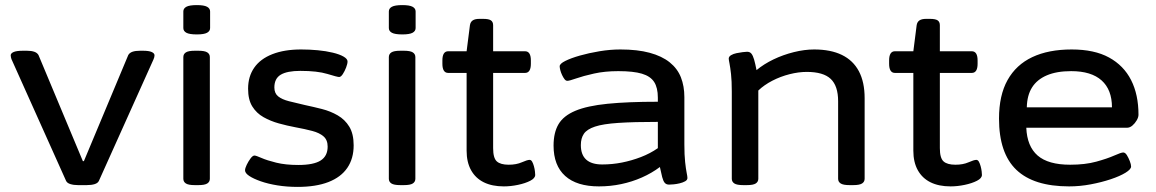

<svg xmlns="http://www.w3.org/2000/svg" viewBox="-20 -724 4534 753"><path d="M286 2Q269 2 256 -2Q243 -6 239 -15L25 -492Q24 -495 23 -499Q22 -503 22 -507Q22 -515 33.5 -520Q45 -525 70 -525H86Q103 -525 114.5 -521Q126 -517 131 -508L305 -92H309L483 -508Q488 -517 499.5 -521Q511 -525 529 -525H541Q564 -525 575 -520Q586 -515 586 -507Q586 -503 585 -499.5Q584 -496 582 -491L368 -15Q364 -6 351.5 -2Q339 2 320 2Z M744 2Q719 2 709 -4.5Q699 -11 699 -23V-500Q699 -512 709 -518.5Q719 -525 744 -525H758Q783 -525 793 -518.5Q803 -512 803 -500V-23Q803 -11 793 -4.5Q783 2 758 2ZM752 -589Q723 -589 711 -595.5Q699 -602 699 -614V-679Q699 -691 711 -697.5Q723 -704 752 -704Q780 -704 792 -697.5Q804 -691 804 -679V-614Q804 -602 792 -595.5Q780 -589 752 -589Z M1147 9Q1105 9 1068 3Q1031 -3 1002.5 -13Q974 -23 957.5 -34Q941 -45 941 -56Q941 -64 947.5 -77.5Q954 -91 962.5 -102.5Q971 -114 978 -114Q984 -114 1005.5 -104.5Q1027 -95 1063.5 -86Q1100 -77 1150 -77Q1210 -77 1237.5 -94.5Q1265 -112 1265 -149Q1265 -175 1249 -189Q1233 -203 1204.5 -210.5Q1176 -218 1138 -225Q1106 -231 1073.5 -240Q1041 -249 1013.5 -264.5Q986 -280 969.5 -306.5Q953 -333 953 -376Q953 -424 977 -458.5Q1001 -493 1048 -511.5Q1095 -530 1161 -530Q1194 -530 1226 -527Q1258 -524 1285 -517.5Q1312 -511 1327.5 -502Q1343 -493 1343 -483Q1343 -474 1337.5 -459.5Q1332 -445 1324.5 -433.5Q1317 -422 1310 -422Q1303 -422 1264 -434Q1225 -446 1158 -446Q1106 -446 1081 -431Q1056 -416 1056 -381Q1056 -358 1071 -346Q1086 -334 1113.5 -327Q1141 -320 1176 -312Q1209 -305 1242.5 -296.5Q1276 -288 1304.5 -271.5Q1333 -255 1350 -227Q1367 -199 1367 -154Q1367 -102 1342 -65.5Q1317 -29 1268 -10Q1219 9 1147 9Z M1550 2Q1525 2 1515 -4.5Q1505 -11 1505 -23V-500Q1505 -512 1515 -518.5Q1525 -525 1550 -525H1564Q1589 -525 1599 -518.5Q1609 -512 1609 -500V-23Q1609 -11 1599 -4.5Q1589 2 1564 2ZM1558 -589Q1529 -589 1517 -595.5Q1505 -602 1505 -614V-679Q1505 -691 1517 -697.5Q1529 -704 1558 -704Q1586 -704 1598 -697.5Q1610 -691 1610 -679V-614Q1610 -602 1598 -595.5Q1586 -589 1558 -589Z M1956 7Q1910 7 1877.5 -9Q1845 -25 1827.5 -56.5Q1810 -88 1810 -133V-438H1738Q1715 -438 1715 -474V-487Q1715 -523 1738 -523H1810L1823 -625Q1825 -638 1834 -644Q1843 -650 1860 -650H1875Q1897 -650 1905.5 -644Q1914 -638 1914 -625V-523H2039Q2062 -523 2062 -487V-474Q2062 -438 2039 -438H1914V-143Q1914 -104 1928.5 -91Q1943 -78 1975 -78Q2005 -78 2026.5 -87.5Q2048 -97 2057 -97Q2063 -97 2067 -90Q2071 -83 2074 -72Q2077 -61 2078 -51.5Q2079 -42 2079 -38Q2079 -25 2059.5 -15Q2040 -5 2011.5 1Q1983 7 1956 7Z M2329 7Q2242 7 2196.5 -34Q2151 -75 2151 -153Q2151 -204 2170.5 -237Q2190 -270 2236.5 -289.5Q2283 -309 2362.5 -317Q2442 -325 2560 -325V-341Q2560 -380 2545.5 -402.5Q2531 -425 2497.5 -435Q2464 -445 2405 -445Q2352 -445 2309.5 -435.5Q2267 -426 2240 -416.5Q2213 -407 2205 -407Q2199 -407 2194 -413.5Q2189 -420 2184.5 -429.5Q2180 -439 2177.5 -448.5Q2175 -458 2175 -464Q2175 -474 2197 -485Q2219 -496 2254 -506Q2289 -516 2331 -523Q2373 -530 2413 -530Q2480 -530 2528 -517Q2576 -504 2606.5 -479.5Q2637 -455 2650.5 -420.5Q2664 -386 2664 -343V-158Q2664 -116 2667 -88.5Q2670 -61 2673 -46.5Q2676 -32 2676 -26Q2676 -18 2667 -13Q2658 -8 2645.5 -5Q2633 -2 2621.5 -1Q2610 0 2604 0Q2593 0 2587 -7Q2581 -14 2577 -29.5Q2573 -45 2568 -69Q2536 -45 2497.5 -28Q2459 -11 2416.5 -2Q2374 7 2329 7ZM2342 -79Q2381 -79 2419 -86.5Q2457 -94 2493.5 -108Q2530 -122 2560 -143V-246Q2465 -246 2405 -242Q2345 -238 2313.5 -227.5Q2282 -217 2270 -199.5Q2258 -182 2258 -155Q2258 -117 2279 -98Q2300 -79 2342 -79Z M2895 2Q2870 2 2860 -4.5Q2850 -11 2850 -23V-365Q2850 -407 2847 -433.5Q2844 -460 2841 -475Q2838 -490 2838 -494Q2838 -502 2847 -507.5Q2856 -513 2868.5 -515.5Q2881 -518 2892.5 -519.5Q2904 -521 2910 -521Q2921 -521 2927 -513.5Q2933 -506 2937.5 -490.5Q2942 -475 2947 -449Q2976 -473 3013.5 -491Q3051 -509 3093 -519.5Q3135 -530 3173 -530Q3238 -530 3282 -508.5Q3326 -487 3348.5 -444.5Q3371 -402 3371 -339V-23Q3371 -11 3361 -4.5Q3351 2 3326 2H3312Q3287 2 3277 -4.5Q3267 -11 3267 -23V-327Q3267 -387 3238 -414.5Q3209 -442 3144 -442Q3112 -442 3076.5 -433Q3041 -424 3009 -407.5Q2977 -391 2954 -369V-23Q2954 -11 2944 -4.5Q2934 2 2909 2Z M3708 7Q3662 7 3629.5 -9Q3597 -25 3579.5 -56.5Q3562 -88 3562 -133V-438H3490Q3467 -438 3467 -474V-487Q3467 -523 3490 -523H3562L3575 -625Q3577 -638 3586 -644Q3595 -650 3612 -650H3627Q3649 -650 3657.5 -644Q3666 -638 3666 -625V-523H3791Q3814 -523 3814 -487V-474Q3814 -438 3791 -438H3666V-143Q3666 -104 3680.5 -91Q3695 -78 3727 -78Q3757 -78 3778.5 -87.5Q3800 -97 3809 -97Q3815 -97 3819 -90Q3823 -83 3826 -72Q3829 -61 3830 -51.5Q3831 -42 3831 -38Q3831 -25 3811.5 -15Q3792 -5 3763.5 1Q3735 7 3708 7Z M4173 7Q4034 7 3966 -58Q3898 -123 3898 -259Q3898 -350 3931.5 -410Q3965 -470 4028.5 -500Q4092 -530 4183 -530Q4272 -530 4329.5 -498.5Q4387 -467 4416 -410Q4445 -353 4445 -274Q4445 -264 4438 -252Q4431 -240 4421 -231.5Q4411 -223 4400 -223H4005Q4008 -150 4049.5 -114Q4091 -78 4177 -78Q4236 -78 4279.5 -90Q4323 -102 4350 -114Q4377 -126 4385 -126Q4393 -126 4399.5 -115.5Q4406 -105 4411 -92Q4416 -79 4416 -71Q4416 -60 4394 -46.5Q4372 -33 4336 -21Q4300 -9 4257.5 -1Q4215 7 4173 7ZM4007 -303H4341Q4341 -372 4300.5 -408.5Q4260 -445 4181 -445Q4124 -445 4085.5 -428.5Q4047 -412 4027.5 -381Q4008 -350 4007 -303Z"/></svg>

Font: Asap Expanded Medium
Style: Regular
Weight: 500
Width: 7
Designer: Pablo Cosgaya
Foundry: Omnibus-Type
Version: Version 3.001